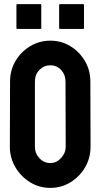

<svg xmlns="http://www.w3.org/2000/svg" viewBox="-20 -905 497 935"><path d="M225 10Q171 10 126.5 -17.5Q82 -45 55 -90.5Q28 -136 28 -191L29 -508Q29 -563 55.5 -608Q82 -653 127 -680Q172 -707 225 -707Q279 -707 323 -680Q367 -653 393.5 -608Q420 -563 420 -508L421 -191Q421 -136 394.5 -90.5Q368 -45 323.5 -17.5Q279 10 225 10ZM225 -111Q255 -111 277.5 -135.5Q300 -160 300 -191L299 -508Q299 -541 278 -564Q257 -587 225 -587Q194 -587 172 -564.5Q150 -542 150 -508V-191Q150 -158 172 -134.5Q194 -111 225 -111ZM272 -764Q268 -764 268 -768V-881Q268 -885 272 -885H385Q389 -885 389 -881V-768Q389 -764 385 -764ZM64 -764Q60 -764 60 -768V-881Q60 -885 64 -885H177Q181 -885 181 -881V-768Q181 -764 177 -764Z"/></svg>

Font: Staatliches
Style: Regular
Weight: 400
Designer: Brian LaRossa & Erica Carras
Foundry: Type Brut Foundry
Version: Version 1.000; ttfautohint (v1.8.2) -l 8 -r 50 -G 200 -x 14 